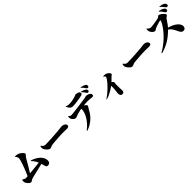

<svg xmlns="http://www.w3.org/2000/svg" viewBox="496 -2796 4829 4829"><g transform="rotate(-45 2910.0 -381.5)"><path d="M390 -737 394 -748Q412 -748 434.5 -747Q457 -746 484 -738Q520 -727 553 -703.5Q586 -680 607.5 -655Q629 -630 629 -613Q629 -600 618 -587Q607 -574 592 -559Q577 -544 566 -524Q547 -492 524 -452Q501 -412 475.5 -368Q450 -324 422.5 -278.5Q395 -233 367 -189Q364 -184 361 -179Q401 -183 446 -187Q507 -193 567.5 -199Q628 -205 678 -211Q693 -212 707 -214Q694 -244 676 -278Q650 -324 595 -382L605 -394Q666 -375 721 -345.5Q776 -316 818 -277.5Q860 -239 884.5 -192.5Q909 -146 909 -92Q909 -44 883 -21Q857 2 825 2Q798 2 784 -9Q770 -20 762 -43Q754 -66 745 -103Q739 -122 732 -147Q706 -139 677 -132Q625 -119 569.5 -106Q514 -93 462 -81Q410 -69 369.5 -59Q329 -49 308 -42Q297 -39 282.5 -29Q268 -19 253.5 -9.5Q239 0 227 0Q206 0 183.5 -15Q161 -30 141.5 -53Q122 -76 110 -101Q98 -126 98 -146Q98 -163 100.5 -174Q103 -185 106 -199L120 -205Q147 -186 166 -176.5Q185 -167 200 -167Q207 -167 243 -170Q254 -170 268 -171Q269 -175 271 -179Q292 -224 314.5 -278.5Q337 -333 358.5 -389Q380 -445 397 -496Q414 -547 424 -585.5Q434 -624 434 -642Q434 -663 424.5 -684.5Q415 -706 390 -737Z M1042 -480Q1059 -459 1073 -444Q1087 -429 1105.5 -421Q1124 -413 1153 -413Q1182 -413 1222.5 -414.5Q1263 -416 1309 -418Q1355 -420 1401.5 -423Q1448 -426 1490 -429Q1532 -432 1564.5 -434.5Q1597 -437 1614 -438Q1664 -443 1702.5 -448.5Q1741 -454 1759 -454Q1795 -454 1823.5 -442Q1852 -430 1869 -410Q1886 -390 1886 -364Q1886 -338 1864.5 -326Q1843 -314 1808 -314Q1777 -314 1744.5 -315.5Q1712 -317 1655 -317Q1630 -317 1594.5 -315.5Q1559 -314 1517.5 -311.5Q1476 -309 1435.5 -306Q1395 -303 1359.5 -300Q1324 -297 1301 -295Q1261 -291 1238.5 -282.5Q1216 -274 1199.5 -266.5Q1183 -259 1162 -259Q1139 -259 1111.5 -279.5Q1084 -300 1060.5 -330Q1037 -360 1026 -388Q1019 -407 1021 -431Q1023 -455 1027 -475Z M2047 -511 2057 -515Q2079 -498 2095.5 -488Q2112 -478 2137 -478Q2157 -478 2202.5 -483Q2248 -488 2307 -495.5Q2366 -503 2427.5 -511.5Q2489 -520 2542 -527.5Q2595 -535 2628 -539Q2661 -543 2681 -548Q2701 -553 2711.5 -556.5Q2722 -560 2725 -560Q2763 -560 2796.5 -548.5Q2830 -537 2851 -518Q2872 -499 2872 -475Q2872 -444 2859 -435Q2846 -426 2823 -426Q2804 -426 2765 -432.5Q2726 -439 2679 -439Q2637 -439 2585 -435Q2556 -433 2526 -430Q2532 -426 2537 -423Q2563 -406 2577.5 -390Q2592 -374 2592 -357Q2592 -343 2584 -331Q2576 -319 2563.5 -302.5Q2551 -286 2536 -256Q2514 -212 2480.5 -164.5Q2447 -117 2399 -71Q2351 -25 2287.5 14.5Q2224 54 2142 83L2130 67Q2192 23 2239.5 -27.5Q2287 -78 2322 -129.5Q2357 -181 2379.5 -230Q2402 -279 2412.5 -319.5Q2423 -360 2423 -387Q2423 -401 2418 -417Q2410 -416 2402 -414Q2361 -406 2324.5 -397Q2288 -388 2266 -380Q2240 -371 2211 -359Q2182 -347 2157 -347Q2138 -347 2116 -361.5Q2094 -376 2076.5 -397Q2059 -418 2053 -436Q2047 -452 2046 -472Q2045 -492 2047 -511ZM2656 -655Q2626 -647 2581.5 -638.5Q2537 -630 2488.5 -623Q2440 -616 2396 -611.5Q2352 -607 2321 -607Q2269 -607 2239 -637.5Q2209 -668 2181 -729L2189 -736Q2221 -718 2250 -715Q2279 -712 2304 -712Q2344 -712 2382 -718Q2420 -724 2451.5 -732.5Q2483 -741 2501 -746Q2524 -753 2537.5 -759Q2551 -765 2559 -768.5Q2567 -772 2572 -772Q2631 -772 2664 -754Q2697 -736 2697 -701Q2697 -684 2688.5 -672.5Q2680 -661 2656 -655ZM2867 -703Q2853 -723 2835 -747.5Q2817 -772 2785 -796L2792 -808Q2833 -801 2862.5 -792Q2892 -783 2912 -770Q2930 -759 2940 -744Q2950 -729 2950 -712Q2950 -697 2941.5 -683.5Q2933 -670 2913 -670Q2897 -670 2888.5 -677.5Q2880 -685 2867 -703ZM2793 -613Q2780 -632 2761.5 -659Q2743 -686 2709 -714L2716 -725Q2754 -718 2788.5 -705.5Q2823 -693 2845 -675Q2860 -663 2866.5 -651Q2873 -639 2873 -622Q2873 -607 2861.5 -595Q2850 -583 2834 -583Q2820 -583 2812 -590Q2804 -597 2793 -613Z M3385 -592 3387 -603Q3405 -605 3427 -606Q3449 -607 3471 -601Q3497 -594 3522 -577Q3547 -560 3563 -540Q3579 -520 3579 -503Q3579 -489 3572.5 -482Q3566 -475 3556 -469.5Q3546 -464 3535 -454L3470 -389Q3451 -370 3431 -352Q3443 -343 3454 -335Q3481 -316 3481 -297Q3481 -285 3477.5 -272Q3474 -259 3473 -240Q3472 -193 3473 -146Q3474 -99 3476 -62.5Q3478 -26 3478 -9Q3478 17 3463 37.5Q3448 58 3419 58Q3380 58 3362 31Q3344 4 3344 -33Q3344 -44 3346.5 -59Q3349 -74 3351 -92Q3356 -128 3358 -155.5Q3360 -183 3361 -204Q3362 -225 3362 -241V-270Q3362 -282 3360 -293Q3348 -284 3332 -272Q3298 -248 3252.5 -220.5Q3207 -193 3153.5 -168Q3100 -143 3043 -128L3036 -140Q3086 -170 3140 -213.5Q3194 -257 3245.5 -307Q3297 -357 3338 -404.5Q3379 -452 3403.5 -490.5Q3428 -529 3428 -550Q3428 -561 3413 -573Q3398 -585 3385 -592Z M3962 -480Q3979 -459 3993 -444Q4007 -429 4025.5 -421Q4044 -413 4073 -413Q4102 -413 4142.5 -414.5Q4183 -416 4229 -418Q4275 -420 4321.5 -423Q4368 -426 4410 -429Q4452 -432 4484.5 -434.5Q4517 -437 4534 -438Q4584 -443 4622.5 -448.5Q4661 -454 4679 -454Q4715 -454 4743.5 -442Q4772 -430 4789 -410Q4806 -390 4806 -364Q4806 -338 4784.5 -326Q4763 -314 4728 -314Q4697 -314 4664.5 -315.5Q4632 -317 4575 -317Q4550 -317 4514.5 -315.5Q4479 -314 4437.5 -311.5Q4396 -309 4355.5 -306Q4315 -303 4279.5 -300Q4244 -297 4221 -295Q4181 -291 4158.5 -282.5Q4136 -274 4119.5 -266.5Q4103 -259 4082 -259Q4059 -259 4031.5 -279.5Q4004 -300 3980.5 -330Q3957 -360 3946 -388Q3939 -407 3941 -431Q3943 -455 3947 -475Z M4998 -673 5012 -679Q5025 -664 5040 -651Q5055 -638 5071 -630.5Q5087 -623 5104 -623Q5127 -623 5158.5 -626.5Q5190 -630 5224.5 -635Q5259 -640 5292 -646Q5325 -652 5350.5 -657Q5376 -662 5389 -665Q5403 -668 5414.5 -678Q5426 -688 5437 -697Q5448 -706 5460 -706Q5478 -706 5504 -691.5Q5530 -677 5555 -656Q5580 -635 5596.5 -613.5Q5613 -592 5613 -578Q5613 -562 5599 -549.5Q5585 -537 5569 -528Q5553 -519 5547 -511Q5528 -485 5503.5 -447.5Q5479 -410 5450 -370Q5430 -341 5406 -315Q5443 -306 5478 -294Q5543 -270 5595 -235.5Q5647 -201 5677.5 -157.5Q5708 -114 5708 -62Q5708 -35 5687.5 -9Q5667 17 5631 17Q5608 17 5589.5 7.5Q5571 -2 5556.5 -19.5Q5542 -37 5530 -61Q5509 -105 5487 -148.5Q5465 -192 5429 -234Q5406 -259 5374 -282Q5344 -252 5304 -216Q5255 -171 5190 -124.5Q5125 -78 5040.5 -37Q4956 4 4850 33L4840 15Q4911 -22 4981.5 -73.5Q5052 -125 5118 -186Q5184 -247 5240 -312Q5296 -377 5338 -441.5Q5380 -506 5402 -563Q5406 -575 5402 -580Q5399 -584 5391 -584Q5382 -584 5358 -577.5Q5334 -571 5303 -561.5Q5272 -552 5243.5 -542Q5215 -532 5197 -525Q5180 -519 5168 -509.5Q5156 -500 5144.5 -492.5Q5133 -485 5117 -485Q5091 -485 5067 -503.5Q5043 -522 5025.5 -547.5Q5008 -573 5002 -594Q4997 -613 4996.5 -633Q4996 -653 4998 -673ZM5619 -654Q5606 -675 5586 -703Q5566 -731 5529 -764L5537 -776Q5581 -767 5618.5 -753.5Q5656 -740 5681 -717Q5696 -704 5701.5 -690.5Q5707 -677 5707 -663Q5707 -646 5695 -633.5Q5683 -621 5664 -621Q5651 -621 5640.5 -629Q5630 -637 5619 -654ZM5714 -737Q5702 -754 5683.5 -777.5Q5665 -801 5623 -835L5630 -846Q5675 -840 5711 -829Q5747 -818 5769 -802Q5788 -789 5795.5 -773.5Q5803 -758 5803 -740Q5803 -722 5793 -711Q5783 -700 5765 -700Q5749 -700 5738.5 -709Q5728 -718 5714 -737Z"/></g></svg>

Font: Early Summer Mincho Heavy
Style: Regular
Weight: 900
Designer: GuiWonder
Version: Version 1.002